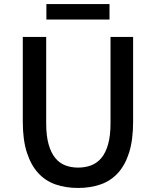

<svg xmlns="http://www.w3.org/2000/svg" viewBox="-20 -919 773 952"><path d="M367 13Q306 13 255.5 -4.5Q205 -22 169 -61.5Q133 -101 113 -163.5Q93 -226 93 -316V-736H209V-308Q209 -246 221 -203.5Q233 -161 254 -135.5Q275 -110 304 -99Q333 -88 367 -88Q402 -88 431.5 -99Q461 -110 482.5 -135.5Q504 -161 516 -203.5Q528 -246 528 -308V-736H640V-316Q640 -226 620.5 -163.5Q601 -101 565 -61.5Q529 -22 478.5 -4.5Q428 13 367 13ZM523 -899V-822H210V-899Z"/></svg>

Font: Kinto Sans Med
Style: Regular
Weight: 500
Designer: Authors: Ryoko NISHIZUKA  (kana & ideographs); Paul D. Hunt (Latin, Greek & Cyrillic); Wenlong ZHANG  (bopomofo); Sandol
Foundry: Adobe Systems Incorporated, ookami Inc.
Version: Version 0.001